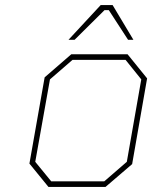

<svg xmlns="http://www.w3.org/2000/svg" viewBox="-20 -737 605 757"><path d="M250 -580 377 -717H424L506 -580H485L409 -697H392L274 -580ZM171 0 96 -92 156 -432 261 -523H483L560 -428L501 -90L396 0ZM182 -22H391L480 -99L537 -424L475 -501H266L177 -424L119 -99Z"/></svg>

Font: Tomorrow Thin
Style: Italic
Weight: 250
Italic angle: -10°
Designer: Tony de Marco, Monica Rizzolli
Foundry: Just in Type
Version: Version 2.002